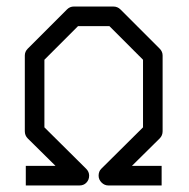

<svg xmlns="http://www.w3.org/2000/svg" viewBox="-20 -620 580 588"><path d="M475 -112V-52H312Q300 -52 291 -61Q282 -70 282 -82Q282 -95 290 -103L418 -230V-437L315 -540H219L116 -437V-230L244 -103Q253 -94 253 -82Q253 -69 244 -60Q236 -52 223 -52H59V-112H150L65 -196Q56 -205 56 -218V-450Q56 -462 65 -471L185 -591Q194 -600 206 -600H327Q340 -600 349 -591L469 -471Q478 -462 478 -450V-218Q478 -205 469 -196L384 -112Z"/></svg>

Font: 3270 Nerd Font Mono
Style: Regular
Weight: 400
Monospace: yes
Version: Version 3.0.1;Nerd Fonts 3.0.0